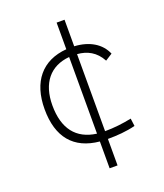

<svg xmlns="http://www.w3.org/2000/svg" viewBox="-152 -781 891 1045"><g transform="rotate(-20 293.0 -259.0)"><path d="M300.8 163.1H346.7V9.8C399.4 9.8 455.1 5.9 506.8 -7.3L501 -51.8C451.2 -41.5 399.4 -35.2 346.7 -35.2V-481.4C403.3 -477.1 452.1 -452.6 483.4 -394L523.9 -419.9C497.1 -483.9 432.6 -522.5 346.7 -526.9V-680.7H300.8V-526.4C157.7 -515.1 78.1 -418.5 78.1 -259.8C78.1 -97.2 154.3 -6.3 300.8 7.8ZM300.8 -37.6C185.1 -52.7 125 -129.9 125 -264.6C125 -394.5 189.5 -471.7 300.8 -481.4Z"/></g></svg>

Font: Cascadia Mono PL ExtraLight
Style: Regular
Weight: 200
Monospace: yes
Designer: Aaron Bell
Foundry: Saja Typeworks
Version: Version 2404.023